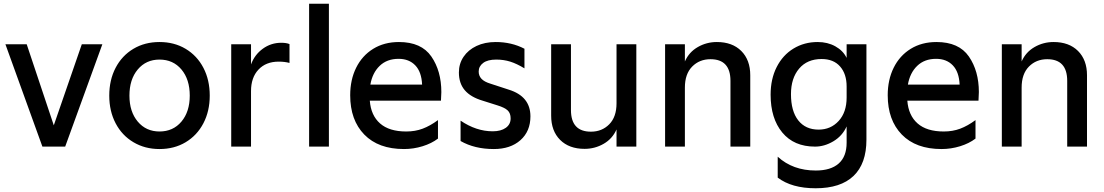

<svg xmlns="http://www.w3.org/2000/svg" viewBox="-20 -785 5912 1028"><path d="M9 -548H123L268 -114L418 -548H528L329 0H207Z M565 -273Q565 -357 599 -422Q633 -487 694 -523.5Q755 -560 834 -560Q913 -560 974 -523.5Q1035 -487 1069 -422Q1103 -357 1103 -273Q1103 -190 1069 -125Q1035 -60 974 -23.5Q913 13 834 13Q756 13 694.5 -23.5Q633 -60 599 -125Q565 -190 565 -273ZM834 -81Q907 -81 951.5 -134Q996 -187 996 -273Q996 -360 951.5 -413Q907 -466 834 -466Q762 -466 717.5 -413Q673 -360 673 -273Q673 -187 717.5 -134Q762 -81 834 -81Z M1218 -548H1324V-440Q1343 -492 1387 -524Q1431 -556 1486 -556Q1513 -556 1530 -549V-448Q1505 -455 1472 -455Q1404 -455 1364 -412.5Q1324 -370 1324 -297V0H1218Z M1635 -765H1741V0H1635Z M1855 -275Q1855 -358 1887 -422.5Q1919 -487 1978 -523.5Q2037 -560 2116 -560Q2236 -560 2289.5 -482.5Q2343 -405 2343 -292Q2343 -276 2341 -246H1960Q1966 -167 2015 -124Q2064 -81 2155 -81Q2203 -81 2243 -96Q2283 -111 2325 -142V-43Q2291 -17 2242.5 -2Q2194 13 2143 13Q2006 13 1930.5 -64.5Q1855 -142 1855 -275ZM2240 -332Q2237 -400 2203.5 -435Q2170 -470 2114 -470Q2052 -470 2013 -432.5Q1974 -395 1963 -332Z M2446 -30V-139Q2530 -82 2618 -82Q2662 -82 2688 -100.5Q2714 -119 2714 -151Q2714 -179 2698 -194Q2682 -209 2643 -221L2564 -246Q2500 -265 2468.5 -302Q2437 -339 2437 -397Q2437 -444 2462 -481Q2487 -518 2531.5 -539Q2576 -560 2634 -560Q2719 -560 2788 -524V-419Q2747 -444 2712 -455Q2677 -466 2637 -466Q2591 -466 2567 -448Q2543 -430 2543 -402Q2543 -379 2558 -363Q2573 -347 2606 -337L2704 -305Q2820 -269 2820 -162Q2820 -82 2766.5 -34.5Q2713 13 2624 13Q2521 13 2446 -30Z M3387 0H3281V-92Q3259 -42 3212 -15Q3165 12 3110 12Q3027 12 2979 -36Q2931 -84 2931 -166V-548H3037V-196Q3037 -80 3144 -80Q3203 -80 3242 -119.5Q3281 -159 3281 -232V-548H3387Z M3541 -548H3647V-456Q3669 -506 3716 -533Q3763 -560 3818 -560Q3901 -560 3949 -512Q3997 -464 3997 -382V0H3891V-352Q3891 -468 3784 -468Q3725 -468 3686 -428.5Q3647 -389 3647 -316V0H3541Z M4144 166V54Q4225 128 4348 128Q4428 128 4470.5 90.5Q4513 53 4513 -21V-108Q4490 -57 4442 -28.5Q4394 0 4344 0Q4231 0 4168.5 -75.5Q4106 -151 4106 -278Q4106 -362 4138.5 -426Q4171 -490 4228.5 -525Q4286 -560 4358 -560Q4411 -560 4452.5 -537Q4494 -514 4513 -475V-548H4619V-37Q4619 91 4550 157Q4481 223 4347 223Q4219 223 4144 166ZM4363 -91Q4428 -91 4470.5 -137.5Q4513 -184 4513 -263V-322Q4513 -389 4478 -429Q4443 -469 4379 -469Q4302 -469 4258.5 -417.5Q4215 -366 4215 -281Q4215 -190 4254 -140.5Q4293 -91 4363 -91Z M4733 -275Q4733 -358 4765 -422.5Q4797 -487 4856 -523.5Q4915 -560 4994 -560Q5114 -560 5167.5 -482.5Q5221 -405 5221 -292Q5221 -276 5219 -246H4838Q4844 -167 4893 -124Q4942 -81 5033 -81Q5081 -81 5121 -96Q5161 -111 5203 -142V-43Q5169 -17 5120.5 -2Q5072 13 5021 13Q4884 13 4808.5 -64.5Q4733 -142 4733 -275ZM5118 -332Q5115 -400 5081.5 -435Q5048 -470 4992 -470Q4930 -470 4891 -432.5Q4852 -395 4841 -332Z M5344 -548H5450V-456Q5472 -506 5519 -533Q5566 -560 5621 -560Q5704 -560 5752 -512Q5800 -464 5800 -382V0H5694V-352Q5694 -468 5587 -468Q5528 -468 5489 -428.5Q5450 -389 5450 -316V0H5344Z"/></svg>

Font: Application Medium
Style: Regular
Weight: 500
Designer: Wei Huang
Foundry: Wei Huang
Version: Version 0.012